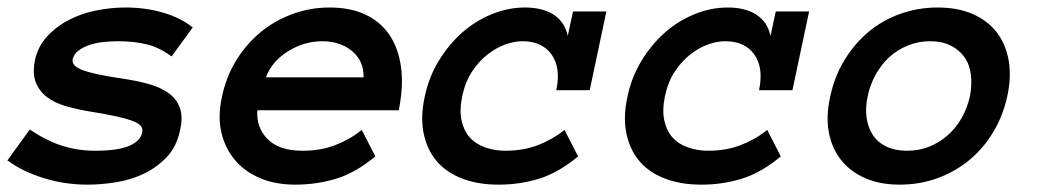

<svg xmlns="http://www.w3.org/2000/svg" viewBox="-62 -486 2811 517"><path d="M422.9 -136.2Q414.1 -91.8 387.9 -64Q361.8 -36.1 326.9 -19Q292 -2 251.5 4.6Q210.9 11.2 173.8 11.2Q111.8 11.2 54.4 -6.8Q-2.9 -24.9 -42 -54.2L18.1 -137.2Q64.9 -106 106.9 -93Q148.9 -80.1 193.8 -80.1Q254.9 -80.1 285.4 -93Q315.9 -106 320.8 -128.9Q323.2 -140.1 316.7 -147.5Q310.1 -154.8 293.5 -160.9Q276.9 -167 249 -173.1Q221.2 -179.2 178.2 -186Q144 -191.9 114.5 -200.4Q85 -209 64.5 -224.6Q43.9 -240.2 34.4 -264.2Q24.9 -288.1 32.2 -324.2Q40 -360.8 64.9 -387.9Q89.8 -415 124 -432.6Q158.2 -450.2 198 -458Q237.8 -465.8 275.9 -465.8Q330.1 -465.8 377.4 -451.9Q424.8 -438 457 -412.1L399.9 -334Q368.2 -357.9 333.5 -366.5Q298.8 -375 255.9 -375Q237.8 -375 218 -373Q198.2 -371.1 180.7 -365.5Q163.1 -359.9 150.1 -350.3Q137.2 -340.8 133.8 -327.1Q129.9 -309.1 159.4 -297.6Q189 -286.1 264.2 -274.9Q305.2 -269 337.6 -260Q370.1 -251 391.6 -235.6Q413.1 -220.2 422.1 -196Q431.2 -171.9 422.9 -136.2Z M630.9 -189Q627.9 -142.1 658.9 -111.1Q689.9 -80.1 752.9 -80.1Q801.8 -80.1 841.3 -95.5Q880.9 -110.8 912.1 -136.2L948.7 -64.9Q896 -21 843.5 -4.9Q791 11.2 732.9 11.2Q679.7 11.2 638.2 -6.3Q596.7 -23.9 570.3 -55.4Q543.9 -86.9 533.9 -130.4Q523.9 -173.8 536.1 -227.1Q546.9 -278.8 573.5 -322.5Q600.1 -366.2 638.4 -398.2Q676.8 -430.2 724.9 -448Q772.9 -465.8 825.7 -465.8Q880.9 -465.8 921.4 -447Q961.9 -428.2 986.3 -392.6Q1010.7 -356.9 1017.8 -305.4Q1024.9 -253.9 1011.7 -189ZM917 -277.8Q918 -321.8 886 -348.4Q854 -375 805.7 -375Q757.8 -375 714.4 -348.4Q670.9 -321.8 653.8 -277.8Z M1494.6 -64.9Q1441.9 -21 1389.9 -4.9Q1337.9 11.2 1280.8 11.2Q1223.6 11.2 1180.7 -5.9Q1137.7 -22.9 1112.3 -54Q1086.9 -85 1078.4 -128.9Q1069.8 -172.9 1082 -227.1Q1092.8 -278.8 1119.9 -323Q1147 -367.2 1182.9 -398.7Q1218.8 -430.2 1262.7 -448Q1306.6 -465.8 1351.6 -465.8Q1398.9 -465.8 1429 -446.3Q1459 -426.8 1466.8 -389.2L1481 -455.1H1570.8L1525.9 -243.2H1436Q1448.7 -303.2 1423.3 -339.1Q1397.9 -375 1344.7 -375Q1323.7 -375 1299.3 -366.5Q1274.9 -357.9 1251.5 -339.8Q1228 -321.8 1209.5 -293.9Q1190.9 -266.1 1182.6 -227.1Q1174.8 -189 1180.9 -161.4Q1187 -133.8 1202.9 -116Q1218.8 -98.1 1244.4 -89.1Q1270 -80.1 1298.8 -80.1Q1347.7 -80.1 1387.2 -95.5Q1426.8 -110.8 1458 -136.2Z M2040.5 -64.9Q1987.8 -21 1935.8 -4.9Q1883.8 11.2 1826.7 11.2Q1769.5 11.2 1726.6 -5.9Q1683.6 -22.9 1658.2 -54Q1632.8 -85 1624.3 -128.9Q1615.7 -172.9 1627.9 -227.1Q1638.7 -278.8 1665.8 -323Q1692.9 -367.2 1728.8 -398.7Q1764.6 -430.2 1808.6 -448Q1852.5 -465.8 1897.5 -465.8Q1944.8 -465.8 1974.9 -446.3Q2004.9 -426.8 2012.7 -389.2L2026.9 -455.1H2116.7L2071.8 -243.2H1981.9Q1994.6 -303.2 1969.2 -339.1Q1943.8 -375 1890.6 -375Q1869.6 -375 1845.2 -366.5Q1820.8 -357.9 1797.4 -339.8Q1773.9 -321.8 1755.4 -293.9Q1736.8 -266.1 1728.5 -227.1Q1720.7 -189 1726.8 -161.4Q1732.9 -133.8 1748.8 -116Q1764.6 -98.1 1790.3 -89.1Q1815.9 -80.1 1844.7 -80.1Q1893.6 -80.1 1933.1 -95.5Q1972.7 -110.8 2003.9 -136.2Z M2650.4 -227.1Q2638.7 -173.8 2612.5 -130.4Q2586.4 -86.9 2548.6 -55.4Q2510.7 -23.9 2462.6 -6.3Q2414.6 11.2 2360.4 11.2Q2307.6 11.2 2267.6 -6.3Q2227.5 -23.9 2202.6 -55.4Q2177.7 -86.9 2169.7 -130.4Q2161.6 -173.8 2173.8 -227.1Q2184.6 -278.8 2211.2 -323Q2237.8 -367.2 2275.6 -399.2Q2313.5 -431.2 2361.6 -448.5Q2409.7 -465.8 2462.4 -465.8Q2516.6 -465.8 2556.6 -448.5Q2596.7 -431.2 2621.6 -399.2Q2646.5 -367.2 2654.1 -323Q2661.6 -278.8 2650.4 -227.1ZM2549.8 -227.1Q2555.7 -257.8 2552.2 -285.4Q2548.8 -313 2534.7 -332.5Q2520.5 -352.1 2497.6 -363.5Q2474.6 -375 2442.4 -375Q2410.6 -375 2382.6 -363.5Q2354.5 -352.1 2333 -332.5Q2311.5 -313 2296.1 -285.4Q2280.8 -257.8 2274.4 -227.1Q2267.6 -194.8 2271.5 -168.5Q2275.4 -142.1 2288.6 -122.1Q2301.8 -102.1 2325.2 -91.1Q2348.6 -80.1 2380.4 -80.1Q2412.6 -80.1 2440.2 -91.1Q2467.8 -102.1 2490.2 -122.1Q2512.7 -142.1 2527.6 -168.5Q2542.5 -194.8 2549.8 -227.1Z"/></svg>

Font: Anonymous Pro
Style: Bold Italic
Weight: 700
Italic angle: -12°
Monospace: yes
Designer: Mark Simonson
Version: Version 1.003